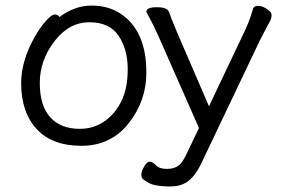

<svg xmlns="http://www.w3.org/2000/svg" viewBox="-20 -506 1017 690"><path d="M506 -464Q506 -480 543.5 -480Q581 -480 587 -464Q595 -441 615 -393L731 -124L854 -383Q874 -422 890 -476Q893 -485 907.5 -485Q922 -485 939 -474Q956 -463 956 -452Q956 -441 950.5 -430.5Q945 -420 934 -399.5Q923 -379 914 -361L703 82Q683 124 657.5 144Q632 164 593 164H583Q564 164 540 160Q516 156 493 137Q488 132 488 121Q488 110 498 92.5Q508 75 518 75Q528 75 540.5 88Q553 101 579.5 101Q606 101 621.5 89Q637 77 651 46L695 -46L549 -377Q527 -425 516.5 -443.5Q506 -462 506 -464ZM194 -445Q249 -486 309 -486Q369 -486 413 -457Q506 -396 506 -245Q506 -143 442 -62.5Q378 18 272.5 18Q167 18 111.5 -42.5Q56 -103 56 -207Q56 -287 105 -374Q126 -410 146 -432Q166 -454 176.5 -454Q187 -454 194 -445ZM267 -43Q316 -43 354.5 -69.5Q393 -96 416 -142Q439 -188 439 -258Q439 -328 406.5 -377Q374 -426 301 -426Q228 -426 175.5 -357.5Q123 -289 123 -207.5Q123 -126 160.5 -84.5Q198 -43 267 -43Z"/></svg>

Font: LXGW WenKai
Style: Regular
Weight: 400
Designer: LXGW / Fontworks Inc.
Foundry: LXGW / Fontworks Inc.
Version: Version 1.520; June 14, 2025